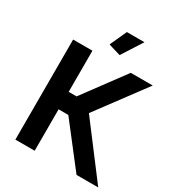

<svg xmlns="http://www.w3.org/2000/svg" viewBox="-212 -1047 1088 1180"><g transform="rotate(30 332.5 -457.5)"><path d="M372 -770 286 -796 340 -915H465ZM214 -418H270L486 -710H642L387 -367L665 0H511L283 -294H214V0H77V-710H214Z"/></g></svg>

Font: Oxford Sans
Style: Bold
Weight: 700
Designer: Matt McInerney, Pablo Impallari, Rodrigo Fuenzalida
Foundry: Matt McInerney, Pablo Impallari, Rodrigo Fuenzalida
Version: Version 3.000g; ttfautohint (v1.5) -l 8 -r 28 -G 28 -x 14 -D